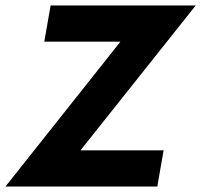

<svg xmlns="http://www.w3.org/2000/svg" viewBox="-59 -680 734 700"><path d="M514.5 0H-39L380 -528H102.5L125.5 -660H654.5L234.5 -132H537.5Z"/></svg>

Font: Lucymar Sans
Style: Bold Italic
Weight: 700
Italic angle: -10°
Foundry: The League of Moveable Type (original font) / Main changes by Cristiano Sobral with portions from Mirco Monsees
Version: Version 2.00;August 30, 2020;FontCreator 13.0.0.2681 64-bit